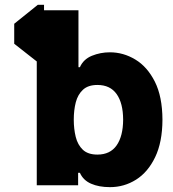

<svg xmlns="http://www.w3.org/2000/svg" viewBox="-20 -770 721 798"><path d="M137.1 -750H163V-727.3H306.1V-490.8H312.1Q326.7 -523.8 362 -538.2Q397.4 -552.6 436.8 -552.6Q492.9 -552.6 542.6 -522.5Q592.3 -492.5 623.6 -430.6Q654.8 -368.6 655.2 -272.4Q654.8 -179 624.8 -116.7Q594.8 -54.3 545.5 -23.3Q496.1 7.8 437.1 7.8Q391 7.8 358.3 -6.6Q325.6 -21 312.1 -51.8H304.7V0H132.8V-514.6L39.1 -588.1V-671.2ZM491.8 -272.7Q491.5 -341.3 464.7 -379.1Q437.9 -416.9 384.9 -416.9Q346.2 -416.9 324.8 -397Q303.3 -377.1 294.9 -344.5Q286.6 -311.8 286.6 -272.7Q286.6 -234.4 294.7 -201.2Q302.9 -168 324.2 -147.7Q345.5 -127.5 384.9 -127.5Q437.9 -127.5 464.7 -165.8Q491.5 -204.2 491.8 -272.7Z"/></svg>

Font: Inter UI Extra Bold
Style: Regular
Weight: 800
Designer: Rasmus Andersson
Foundry: rsms
Version: 3.2;8d6f07862